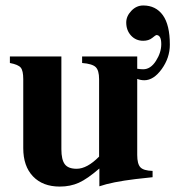

<svg xmlns="http://www.w3.org/2000/svg" viewBox="-20 -667 660 701"><path d="M342.8 13.2V-51.8Q298.8 -13.7 267.8 0.2Q236.8 14.2 198.2 14.2Q136.2 14.2 100.6 -22.9Q64.9 -60.1 64.9 -126V-377.9Q64.9 -408.7 55.9 -419.9Q46.9 -431.2 16.1 -437V-460.9H204.1V-122.1Q204.1 -84 216.6 -67.4Q229 -50.8 259.8 -50.8Q297.9 -50.8 341.8 -95.2V-377.9Q341.8 -410.2 329.3 -422.1Q316.9 -434.1 279.8 -437V-460.9H481V-416Q492.2 -414.1 502.9 -414.1Q529.8 -414.1 549.3 -444.6Q568.8 -475.1 568.8 -505.9Q568.8 -539.1 550.8 -539.1Q548.8 -539.1 535.9 -528.6Q522.9 -518.1 502.9 -518.1Q476.1 -518.1 458.5 -537.1Q440.9 -556.2 440.9 -585Q440.9 -607.9 459.5 -627.4Q478 -647 502.9 -647Q548.8 -647 574.5 -611.6Q600.1 -576.2 600.1 -503.9Q600.1 -456.1 570.6 -415Q541 -374 506.8 -374Q493.7 -374 481 -378.9V-101.1Q481 -68.8 492.4 -56.4Q503.9 -43.9 537.1 -43V-20L475.1 -13.2Q389.6 -2.9 342.8 13.2Z"/></svg>

Font: Accordance
Style: Bold
Weight: 700
Version: Version 1.2 (build January 31, 2020) Miklal Software Solutio